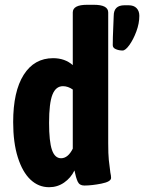

<svg xmlns="http://www.w3.org/2000/svg" viewBox="-20 -774 602 802"><path d="M35 -264Q35 -392 79 -461.5Q123 -531 202 -531Q251 -531 284 -502V-722Q284 -754 344 -754H372Q432 -754 432 -722V-176Q432 -130 434.5 -106Q437 -82 441 -53Q444 -40 444 -31Q444 -15 403.5 -7Q363 1 332 1Q312 1 304.5 -15.5Q297 -32 291 -62Q276 -31 248 -11.5Q220 8 185 8Q141 8 107.5 -23.5Q74 -55 54.5 -116.5Q35 -178 35 -264ZM284 -153V-400Q264 -414 243 -414Q213 -414 199 -378.5Q185 -343 185 -261Q185 -183 197 -148Q209 -113 235 -113Q264 -113 284 -153ZM451 -585Q451 -616 453 -658Q455 -694 455 -708Q455 -752 500 -752H517Q539 -752 550.5 -740Q562 -728 562 -708Q562 -676 549.5 -642.5Q537 -609 520.5 -586Q504 -563 492 -563Q477 -563 464 -568.5Q451 -574 451 -585Z"/></svg>

Font: Asap Condensed
Style: Bold
Weight: 700
Designer: Pablo Cosgaya
Foundry: Omnibus-Type
Version: Version 1.010; ttfautohint (v1.8)